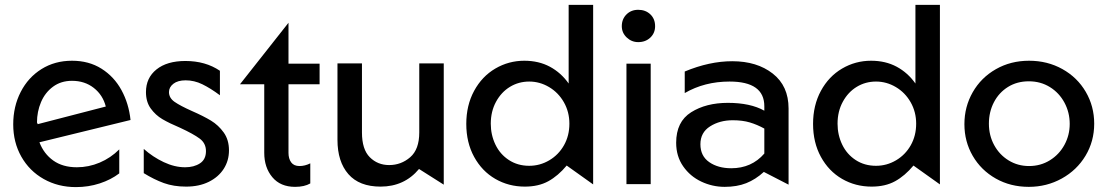

<svg xmlns="http://www.w3.org/2000/svg" viewBox="-20 -752 4522 784"><path d="M294 -69Q236 -69 197.5 -96.5Q159 -124 141 -171L513 -262Q506 -329 476 -384Q446 -439 394.5 -471.5Q343 -504 274 -504Q204 -504 149.5 -470Q95 -436 64.5 -376.5Q34 -317 34 -244Q34 -171 67 -112.5Q100 -54 158.5 -21Q217 12 290 12Q341 12 387 -3Q433 -18 467 -44V-142Q432 -107 387 -88Q342 -69 294 -69ZM274 -422Q326 -422 363 -393Q400 -364 412 -317L134 -245L131 -252Q131 -296 147.5 -335Q164 -374 196.5 -398Q229 -422 274 -422Z M736 -69Q693 -69 648.5 -90Q604 -111 567 -144V-45Q609 -19 649 -4.5Q689 10 740 10Q793 10 832.5 -9.5Q872 -29 893.5 -62.5Q915 -96 915 -138Q915 -181 893.5 -211Q872 -241 841.5 -259.5Q811 -278 763 -299Q716 -320 693 -336Q670 -352 670 -376Q670 -396 688 -410Q706 -424 738 -424Q773 -424 806 -408Q839 -392 878 -363V-463Q819 -503 737 -503Q662 -503 619 -468.5Q576 -434 576 -376Q576 -336 595.5 -309Q615 -282 643 -265.5Q671 -249 716 -230Q770 -205 795.5 -186Q821 -167 821 -135Q821 -101 796.5 -85Q772 -69 736 -69Z M1185 11Q1223 11 1247 -3V-85Q1225 -74 1203 -74Q1180 -74 1169 -89Q1158 -104 1158 -128V-408H1285V-492H1158V-659L960 -408H1059V-128Q1059 -68 1092 -28.5Q1125 11 1185 11Z M1534 10Q1631 10 1691 -62L1792 2V-493H1692V-211Q1692 -142 1655 -110Q1618 -78 1569 -78Q1522 -78 1490 -110Q1458 -142 1458 -211V-493H1358V-181Q1358 -92 1402.5 -41Q1447 10 1534 10Z M2402 -732H2302V-411Q2271 -455 2225.5 -479.5Q2180 -504 2121 -504Q2057 -504 2002.5 -472Q1948 -440 1916 -381Q1884 -322 1884 -246Q1884 -170 1916 -111.5Q1948 -53 2002.5 -21.5Q2057 10 2123 10Q2179 10 2219 -12Q2259 -34 2294 -76L2402 1ZM1984 -247Q1984 -297 2005.5 -336.5Q2027 -376 2062.5 -397.5Q2098 -419 2141 -419Q2184 -419 2222 -396.5Q2260 -374 2282.5 -334.5Q2305 -295 2305 -247Q2305 -198 2283 -159Q2261 -120 2223 -97.5Q2185 -75 2141 -75Q2094 -75 2058 -98.5Q2022 -122 2003 -161.5Q1984 -201 1984 -247Z M2637 -492H2538V0H2637ZM2519 -645Q2519 -618 2539 -599Q2559 -580 2586 -580Q2616 -580 2635.5 -598.5Q2655 -617 2655 -645Q2655 -675 2635.5 -693.5Q2616 -712 2586 -712Q2557 -712 2538 -693Q2519 -674 2519 -645Z M2966 -65Q2912 -65 2876 -90Q2840 -115 2840 -163Q2840 -211 2879.5 -236Q2919 -261 2972 -261Q3012 -261 3042 -252Q3072 -243 3101 -227V-125Q3049 -65 2966 -65ZM2970 -502Q2877 -502 2776 -460V-372Q2857 -419 2959 -419Q3101 -419 3101 -318V-300Q3044 -332 2952 -332Q2863 -332 2802 -293.5Q2741 -255 2741 -169Q2741 -114 2769.5 -73Q2798 -32 2843.5 -10.5Q2889 11 2939 11Q2989 11 3027 -4Q3065 -19 3099 -50L3200 2V-309Q3200 -401 3135.5 -451.5Q3071 -502 2970 -502Z M3818 -732H3718V-411Q3687 -455 3641.5 -479.5Q3596 -504 3537 -504Q3473 -504 3418.5 -472Q3364 -440 3332 -381Q3300 -322 3300 -246Q3300 -170 3332 -111.5Q3364 -53 3418.5 -21.5Q3473 10 3539 10Q3595 10 3635 -12Q3675 -34 3710 -76L3818 1ZM3400 -247Q3400 -297 3421.5 -336.5Q3443 -376 3478.5 -397.5Q3514 -419 3557 -419Q3600 -419 3638 -396.5Q3676 -374 3698.5 -334.5Q3721 -295 3721 -247Q3721 -198 3699 -159Q3677 -120 3639 -97.5Q3601 -75 3557 -75Q3510 -75 3474 -98.5Q3438 -122 3419 -161.5Q3400 -201 3400 -247Z M4448 -247Q4448 -318 4413.5 -377Q4379 -436 4318 -470Q4257 -504 4182 -504Q4107 -504 4046.5 -469.5Q3986 -435 3952 -375.5Q3918 -316 3918 -245Q3918 -174 3952 -115.5Q3986 -57 4046 -23Q4106 11 4181 11Q4254 11 4315.5 -23Q4377 -57 4412.5 -116Q4448 -175 4448 -247ZM4348 -246Q4348 -200 4326.5 -160.5Q4305 -121 4267 -97.5Q4229 -74 4182 -74Q4136 -74 4098.5 -97Q4061 -120 4039.5 -159.5Q4018 -199 4018 -247Q4018 -295 4038.5 -334.5Q4059 -374 4096 -397Q4133 -420 4181 -420Q4229 -420 4267 -396.5Q4305 -373 4326.5 -333Q4348 -293 4348 -246Z"/></svg>

Font: Geom
Style: Regular
Weight: 400
Version: Version 1.102